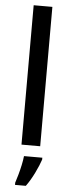

<svg xmlns="http://www.w3.org/2000/svg" viewBox="-64 -791 381 1043"><g transform="rotate(5 126.5 -269.5)"><path d="M178 0H76V-760H178ZM195 71Q185 102 164 145Q143 188 119 221H60V209Q66 191 73.5 164.5Q81 138 87 110Q93 82 95 61H195Z"/></g></svg>

Font: Noto Sans Kannada SemiCondensed Medium
Style: Regular
Weight: 500
Width: 4
Designer: Jelle Bosma - Monotype Design Team
Foundry: Monotype Imaging Inc.
Version: Version 2.005; ttfautohint (v1.8.4.7-5d5b)